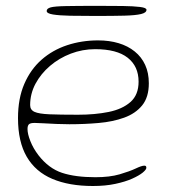

<svg xmlns="http://www.w3.org/2000/svg" viewBox="-20 -608 578 656"><path d="M297.5 27.5Q216 27.5 158.8 3.2Q101.5 -21 71.5 -72.2Q41.5 -123.5 41.5 -204.5Q41.5 -271.5 63 -321.2Q84.5 -371 122 -404Q159.5 -437 209.2 -453.5Q259 -470 315 -470Q353.5 -470 385.2 -460.5Q417 -451 440.2 -432.2Q463.5 -413.5 476 -386.2Q488.5 -359 488.5 -323.5Q488.5 -276 465.8 -248Q443 -220 404.2 -206Q365.5 -192 317 -187.8Q268.5 -183.5 217 -183.5Q198 -183.5 173.2 -184.5Q148.5 -185.5 127.5 -186.8Q106.5 -188 98.5 -188Q84 -188 79 -183.5Q74 -179 74 -167Q74 -150.5 83.8 -125.8Q93.5 -101 111.5 -77.5Q146.5 -32.5 192 -17.5Q237.5 -2.5 306 -2.5Q355 -2.5 389 -12.5Q423 -22.5 443.5 -32.2Q464 -42 473 -42Q477 -42 478.5 -40.2Q480 -38.5 480 -34.5Q480 -28.5 467.5 -18.2Q455 -8 431.5 2.5Q408 13 374.2 20.2Q340.5 27.5 297.5 27.5ZM246.5 -216Q304.5 -216 351.2 -225.5Q398 -235 425.8 -259.5Q453.5 -284 453.5 -329Q453.5 -381.5 416.2 -410.8Q379 -440 305 -440Q262 -440 222 -424.8Q182 -409.5 150.8 -382.8Q119.5 -356 101.2 -321.8Q83 -287.5 83 -249Q83 -232.5 98 -225.8Q113 -219 148.8 -217.5Q184.5 -216 246.5 -216ZM307 -553.5Q258 -553.5 220.2 -554.2Q182.5 -555 161 -558.5Q139.5 -562 139.5 -570.5Q139.5 -579 153.2 -582.8Q167 -586.5 205.2 -587.2Q243.5 -588 317.5 -588Q362.5 -588 399.5 -587.5Q436.5 -587 458.5 -584.2Q480.5 -581.5 480.5 -574.5Q480.5 -564.5 461.8 -560Q443 -555.5 404.8 -554.5Q366.5 -553.5 307 -553.5Z"/></svg>

Font: Gluten Thin
Style: Regular
Weight: 100
Designer: Tyler Finck
Foundry: Etcetera Type Company
Version: Version 1.300